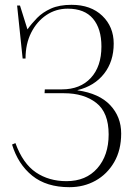

<svg xmlns="http://www.w3.org/2000/svg" viewBox="-20 -763 573 797"><path d="M268 14Q173 14 114 -33.5Q55 -81 30 -163L44 -169Q75 -84 129 -47.5Q183 -11 256 -11Q337 -11 384 -64.5Q431 -118 431 -205Q431 -296 379.5 -336Q328 -376 246 -376H165L166 -392H237Q313 -392 357 -439.5Q401 -487 401 -570Q401 -644 366 -685.5Q331 -727 261 -727Q212 -727 172.5 -700.5Q133 -674 109.5 -627.5Q86 -581 86 -520H74L51 -740H63L94 -641Q111 -665 134 -688.5Q157 -712 191.5 -727.5Q226 -743 277 -743Q357 -743 404.5 -697.5Q452 -652 452 -582Q452 -508 412 -457Q372 -406 302 -389V-388Q392 -375 437.5 -326.5Q483 -278 483 -209Q483 -140 454 -90Q425 -40 376.5 -13Q328 14 268 14Z"/></svg>

Font: Literata 72pt ExtraLight
Style: Regular
Weight: 200
Designer: Latin by Veronika Burian and Jose Scaglione. Greek by Irene Vlachou. Cyrillic by Vera Evstafieva.
Foundry: TypeTogether
Version: Version 3.002